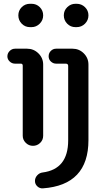

<svg xmlns="http://www.w3.org/2000/svg" viewBox="-20 -780 540 1027"><path d="M389.6 -759.8Q416 -759.8 434.6 -741.7Q453.1 -723.6 453.1 -697.8Q453.1 -671.9 434.6 -653.3Q416 -634.8 389.6 -634.8H383.8Q357.4 -634.8 339.4 -653.3Q321.3 -671.9 321.3 -697.8Q321.3 -723.6 339.8 -741.7Q358.4 -759.8 383.8 -759.8ZM453.1 -30.3Q453.1 210 209 227.5Q192.4 228.5 179.7 216.8Q167 205.1 167 188Q167 170.9 179.2 157.7Q191.4 144.5 208 142.6Q344.7 125 344.7 -29.3V-427.7Q344.7 -438.5 333 -439.5H280.3Q264.6 -439.5 252.4 -450.7Q240.2 -461.9 240.2 -479Q240.2 -496.1 252 -507.8Q263.7 -519.5 280.3 -519.5H368.2Q403.3 -519.5 428.2 -494.6Q453.1 -469.7 453.1 -434.6ZM140.6 -759.8H148.4Q174.8 -759.8 192.9 -741.7Q210.9 -723.6 210.9 -697.8Q210.9 -671.9 192.4 -653.3Q173.8 -634.8 148.4 -634.8H140.6Q114.3 -634.8 96.2 -653.3Q78.1 -671.9 78.1 -697.8Q78.1 -723.6 96.2 -741.7Q114.3 -759.8 140.6 -759.8ZM60.5 -439.5Q43.9 -439.5 31.7 -451.2Q19.5 -462.9 19.5 -478.5Q19.5 -495.1 31.7 -507.3Q43.9 -519.5 60.5 -519.5H125Q160.2 -519.5 185.5 -494.6Q210.9 -469.7 210.9 -434.6V-53.7Q210.9 -31.2 194.8 -15.6Q178.7 0 156.2 0Q133.8 0 117.7 -16.1Q101.6 -32.2 101.6 -53.7V-428.7Q101.6 -438.5 92.8 -439.5Z"/></svg>

Font: Rounded-X Mgen+ 1mn medium
Style: Regular
Weight: 500
Designer: [Source Han Sans]
Ryoko NISHIZUKA  (kana & ideographs); Paul D. Hunt (Latin, Greek & Cyrillic); Wenlong ZHANG  (bopomofo
Version: Version 1.059.20150602